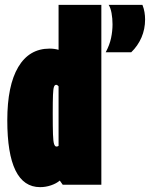

<svg xmlns="http://www.w3.org/2000/svg" viewBox="-20 -760 624 790"><path d="M238 0 226 -17Q212 -5 190 2.5Q168 10 145 10Q10 10 10 -265Q10 -408 55 -484Q100 -560 184 -560Q204 -560 221 -555V-740H397V0ZM221 -160V-405Q216 -411 211 -411Q205 -411 202 -402.5Q199 -394 198 -369Q197 -344 197 -294Q197 -237 198 -207.5Q199 -178 202.5 -167.5Q206 -157 212 -157Q218 -157 221 -160ZM415 -545Q431 -575 437 -603.5Q443 -632 443 -660Q443 -684 439 -706Q435 -728 427 -740H566Q572 -725 574.5 -710Q577 -695 577 -680Q577 -640 562 -605.5Q547 -571 520 -545Z"/></svg>

Font: Georama ExtraCondensed Black
Style: Regular
Weight: 900
Width: 2
Designer: Jean-Baptiste Levee
Foundry: Production Type
Version: Version 1.000